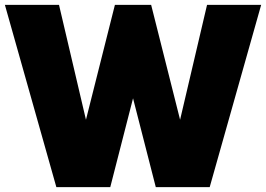

<svg xmlns="http://www.w3.org/2000/svg" viewBox="-51 -770 1095 790"><path d="M-30.9 -750H191.8L302.7 -277.3L421.8 -750H570.9L690 -277.3L800.9 -750H1023.6L811.8 0H590L496.4 -365.5L402.7 0H180.9Z"/></svg>

Font: Spartan MB Black
Style: Regular
Weight: 900
Designer: Matt Bailey, Mirko Velimirovic
Foundry: Matt Bailey
Version: Version 1.005